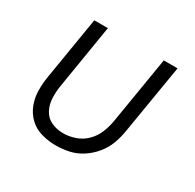

<svg xmlns="http://www.w3.org/2000/svg" viewBox="-123 -665 822 809"><g transform="rotate(30 288.0 -261.0)"><path d="M239 8Q271 8 303.5 1Q336 -6 365 -25Q394 -44 416 -71Q438 -98 449.5 -129.5Q461 -161 466 -193L522 -530H455L401 -203Q396 -174 384.5 -145.5Q373 -117 350.5 -94.5Q328 -72 298.5 -62Q269 -52 241 -52Q210 -52 183.5 -64Q157 -76 143.5 -101.5Q130 -127 128.5 -157Q127 -187 132 -218L183 -530H117L67 -227Q61 -192 61.5 -156.5Q62 -121 74.5 -89Q87 -57 111.5 -34Q136 -11 170 -1.5Q204 8 239 8Z"/></g></svg>

Font: Iosevka Sparkle Light Oblique
Style: Regular
Weight: 300
Italic angle: -9°
Designer: Belleve Invis
Foundry: Belleve Invis
Version: Version 4.5.0; ttfautohint (v1.8.3)